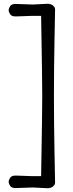

<svg xmlns="http://www.w3.org/2000/svg" viewBox="-20 -774 388 1018"><path d="M154 -750 231 -754Q249 -754 260.5 -745Q272 -736 272 -724Q272 -712 269 -563.5Q266 -415 266 -264.5Q266 -114 269 34.5Q272 183 272 194.5Q272 206 260.5 215Q249 224 231 224L154 220L67 223Q64 223 62 223Q41 223 33.5 211Q26 199 26 190Q26 181 33.5 169Q41 157 62 157Q64 157 67 157L154 160H198Q204 -182 204 -265Q204 -348 198 -690H154L67 -687Q64 -687 62 -687Q41 -687 33.5 -699Q26 -711 26 -720Q26 -729 33.5 -741Q41 -753 62 -753Q64 -753 67 -753Z"/></svg>

Font: Delius Swash Caps
Style: Regular
Weight: 400
Designer: Natalia Raices
Foundry: Natalia Raices
Version: Version 1.002